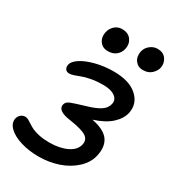

<svg xmlns="http://www.w3.org/2000/svg" viewBox="-218 -1055 1046 1160"><g transform="rotate(30 304.5 -475.0)"><path d="M520 -780.8Q485.4 -780.8 466.1 -806.9Q446.8 -833 454.1 -871.1Q460 -898.9 483.4 -918Q506.8 -937 535.2 -937Q575.2 -937 594.7 -909.7Q614.3 -882.3 607.9 -848.1Q602.5 -822.8 579.8 -801.8Q557.1 -780.8 520 -780.8ZM279.8 -773.9Q243.7 -773.9 223.9 -800Q204.1 -826.2 210.9 -862.8Q216.8 -893.6 238.3 -913.3Q259.8 -933.1 289.1 -933.1Q333 -933.1 353.3 -905Q373.5 -877 366.2 -840.8Q360.4 -812.5 338.4 -793.2Q316.4 -773.9 279.8 -773.9ZM235.8 -13.2Q168.5 -13.2 111.3 -30.5Q54.2 -47.9 23.7 -77.6Q-6.8 -107.4 0 -141.1Q2.9 -157.7 16.4 -169.9Q29.8 -182.1 47.9 -182.1Q59.1 -182.1 70.8 -175.5Q82.5 -168.9 96.2 -159.7Q109.9 -150.4 128.2 -141.4Q146.5 -132.3 178.2 -125.7Q210 -119.1 250 -119.1Q321.8 -119.1 372.1 -143.6Q422.4 -168 431.2 -211.9Q438 -247.1 408 -266.6Q377.9 -286.1 293 -298.8Q245.1 -305.2 223.9 -320.1Q202.6 -335 207 -357.9Q210 -370.1 216.8 -377.2Q223.6 -384.3 237.8 -390.1Q251.5 -396.5 335.9 -421.9Q393.6 -438.5 425 -459.2Q456.5 -480 462.9 -513.2Q468.8 -544.4 440.7 -564.2Q412.6 -584 357.9 -584Q315.4 -584 278.1 -577.1Q240.7 -570.3 220 -562Q199.2 -553.7 179 -546.9Q158.7 -540 146 -540Q127.4 -540 118.7 -552.5Q109.9 -564.9 113.8 -583Q118.2 -607.4 153.3 -631.1Q188.5 -654.8 248 -670.4Q307.6 -686 374 -686Q482.4 -686 537.4 -637.2Q592.3 -588.4 579.1 -518.1Q569.3 -471.7 526.9 -432.6Q484.4 -393.6 407.2 -369.1Q492.7 -352.5 524.2 -311Q555.7 -269.5 542 -201.2Q530.8 -144.5 484.6 -101.1Q438.5 -57.6 373.3 -35.4Q308.1 -13.2 235.8 -13.2Z"/></g></svg>

Font: Shantell Sans Irregular
Style: Italic
Weight: 500
Italic angle: -11.31°
Designer: Stephen Nixon, Anya Danilova, Shantell Martin
Foundry: Arrow Type
Version: Version 1.006;[9816181b4]